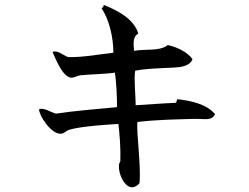

<svg xmlns="http://www.w3.org/2000/svg" viewBox="-20 -741 1040 801"><path d="M877 -265C844 -305 779 -321 721 -327C715 -325 719 -313 712 -312C658 -310 585 -304 546 -302C546 -340 538 -415 544 -446C593 -456 653 -456 703 -459C731 -460 772 -464 783 -494C766 -520 723 -544 680 -553C645 -526 593 -538 539 -529C540 -542 528 -585 557 -601C539 -661 474 -696 412 -721C414 -711 407 -711 404 -706C434 -662 453 -588 453 -521C396 -515 327 -501 264 -503C243 -510 219 -534 199 -524C212 -498 238 -424 275 -417C288 -415 303 -426 317 -427C353 -431 423 -432 459 -438C465 -407 469 -327 468 -294C394 -287 285 -278 214 -267C192 -272 162 -294 143 -285C142 -263 189 -184 232 -183C248 -183 254 -195 270 -200C320 -215 442 -222 474 -224C479 -180 484 -123 482 -68C468 -51 480 2 504 27C520 43 541 48 562 23C569 -51 549 -184 553 -232C634 -242 721 -243 791 -245C833 -246 864 -235 877 -265Z"/></svg>

Font: Yuji Syuku Std R
Style: Regular
Weight: 400
Designer: Kataoka Yuji
Foundry: Kinuta Font Factory
Version: Version 3.000;hotconv 1.0.111;makeotfexe 2.5.65597